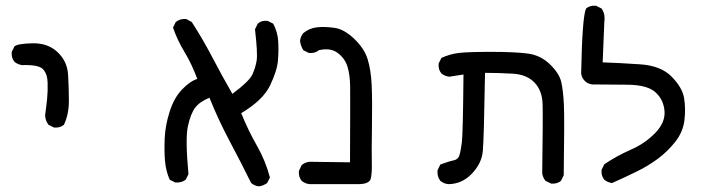

<svg xmlns="http://www.w3.org/2000/svg" viewBox="-20 -534 2540 679"><path d="M170.9 -83 151.4 -92.8Q139.6 -108.4 139.6 -127.9Q143.6 -155.3 146.5 -183.6Q149.4 -211.9 148.4 -242.2Q147.5 -272.5 132.3 -289.1Q117.2 -305.7 58.6 -303.7Q43 -305.7 31.2 -315.4Q19.5 -329.1 21.5 -350.6L31.2 -370.1Q43 -379.9 96.2 -380.9Q149.4 -381.8 183.6 -349.6Q217.8 -317.4 220.7 -270.5Q223.6 -223.6 223.6 -176.8Q223.6 -129.9 206.1 -92.8Q192.4 -81.1 170.9 -83Z M895.5 125Q879.9 123 868.2 113.3Q831.1 38.1 791.5 -36.1Q752 -110.4 720.7 -188.5Q685.5 -173.8 669.9 -152.8Q654.3 -131.8 644.5 -87.9Q634.8 -43.9 646.5 82L636.7 101.6Q621.1 113.3 599.6 111.3L580.1 101.6Q566.4 70.3 563.5 34.7Q560.5 -1 562.5 -45.9Q564.5 -90.8 580.1 -139.6Q595.7 -188.5 624 -217.8Q652.3 -247.1 677.7 -254.9Q658.2 -307.6 632.8 -349.6Q607.4 -391.6 591.8 -436.5L601.6 -456.1Q617.2 -468.8 638.7 -466.8L658.2 -456.1Q697.3 -395.5 731 -331.1Q764.6 -266.6 801.8 -202.1Q862.3 -247.1 873 -271.5Q883.8 -295.9 887.7 -320.3Q891.6 -344.7 881.8 -430.7L891.6 -450.2Q905.3 -462.9 926.8 -460L946.3 -450.2Q961.9 -420.9 963.9 -387.7Q965.8 -354.5 962.9 -319.3Q960 -284.2 935.1 -231.9Q910.2 -179.7 833 -133.8Q858.4 -71.3 888.7 -18.6Q918.9 34.2 934.6 93.8L924.8 113.3Q911.1 123 895.5 125Z M1074.2 117.2Q1058.6 115.2 1046.9 105.5Q1035.2 91.8 1037.1 70.3L1046.9 49.8Q1058.6 40 1074.2 38.1L1217.8 40Q1218.8 -187.5 1218.3 -228Q1217.8 -268.6 1209 -297.9Q1200.2 -327.1 1174.3 -346.7Q1148.4 -366.2 1107.4 -356.4Q1093.8 -344.7 1072.3 -346.7L1052.7 -356.4Q1043 -372.1 1041 -389.6Q1043 -405.3 1052.7 -417Q1074.2 -434.6 1101.6 -437.5Q1128.9 -440.4 1163.1 -435.5Q1197.3 -430.7 1232.9 -396.5Q1268.6 -362.3 1280.3 -324.2Q1292 -286.1 1294.4 -232.9Q1296.9 -179.7 1295.4 -86.4Q1293.9 6.8 1294.9 41.5Q1295.9 76.2 1291.5 96.7Q1287.1 117.2 1246.6 117.2Q1206.1 117.2 1074.2 117.2Z M1564.5 117.2Q1548.8 115.2 1537.1 105.5Q1525.4 89.8 1527.3 68.4L1537.1 47.9Q1568.4 36.1 1584 33.2Q1599.6 30.3 1604.5 15.6Q1609.4 1 1613.3 -30.3Q1617.2 -61.5 1619.1 -270.5L1568.4 -262.7Q1552.7 -264.6 1541 -274.4Q1529.3 -288.1 1531.2 -309.6L1541 -329.1Q1570.3 -342.8 1602.5 -346.7Q1634.8 -350.6 1717.3 -350.6Q1799.8 -350.6 1845.7 -344.7Q1891.6 -338.9 1924.8 -306.6Q1958 -274.4 1964.8 -244.1Q1971.7 -213.9 1974.1 -165.5Q1976.6 -117.2 1973.6 85.9L1963.9 105.5Q1950.2 117.2 1928.7 115.2L1909.2 105.5Q1899.4 93.8 1897.5 78.1Q1900.4 -117.2 1898.9 -165.5Q1897.5 -213.9 1870.1 -242.2Q1842.8 -270.5 1793.9 -273.4Q1745.1 -276.4 1695.3 -276.4Q1691.4 -43.9 1687.5 0Q1683.6 43.9 1648.4 80.6Q1613.3 117.2 1564.5 117.2Z M2144.5 113.3Q2128.9 111.3 2117.2 101.6Q2105.5 87.9 2107.4 66.4L2117.2 46.9Q2162.1 16.6 2211.4 -4.9Q2260.7 -26.4 2296.9 -63.5Q2333 -100.6 2330.1 -140.6Q2327.1 -180.7 2298.8 -207Q2270.5 -233.4 2200.7 -234.4Q2130.9 -235.4 2074.2 -235.4Q2058.6 -237.3 2047.9 -248Q2037.1 -258.8 2035.2 -274.4Q2039.1 -476.6 2052.7 -503.9Q2066.4 -515.6 2087.9 -513.7L2107.4 -503.9Q2121.1 -484.4 2117.2 -457L2111.3 -313.5Q2168.9 -311.5 2243.2 -306.6Q2317.4 -301.8 2355.5 -262.7Q2393.6 -223.6 2399.4 -186.5Q2405.3 -149.4 2400.4 -108.4Q2395.5 -67.4 2368.2 -32.7Q2340.8 2 2306.6 27.3Q2272.5 52.7 2230.5 73.2Q2188.5 93.8 2144.5 113.3Z"/></svg>

Font: JasonHandwriting2
Style: Regular
Weight: 400
Version: Version 1.05.10